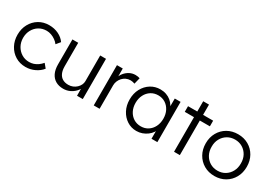

<svg xmlns="http://www.w3.org/2000/svg" viewBox="11 -1409 3048 2169"><g transform="rotate(30 1535.0 -324.5)"><path d="M298.7 10Q224 10 165.7 -25.7Q107.3 -61.3 73.7 -123.3Q40 -185.3 40 -263Q40 -340.3 73.7 -401.8Q107.3 -463.3 165.7 -498.7Q224 -534 298.7 -534Q366.3 -534 421.7 -507.2Q477 -480.3 508.7 -434.4L465.5 -382.3Q447.5 -406.3 421.3 -424.9Q395.1 -443.6 365.2 -454.3Q335.4 -464.9 305.3 -464.9Q249.6 -464.9 206.3 -438.7Q163.1 -412.5 137.9 -366.8Q112.7 -321.1 112.4 -263Q112.7 -204.6 138.6 -158.5Q164.4 -112.5 208 -85.8Q251.6 -59.1 306 -59.1Q336.4 -59.1 364.4 -68.2Q392.4 -77.4 417.9 -95.6Q443.5 -113.7 464.8 -139.4L508 -87.6Q474.6 -44.3 418.3 -17.1Q362 10 298.7 10Z M790.4 10Q732.7 10 690.8 -14.5Q649 -39 626.7 -85.6Q604.3 -132.3 604.3 -199.7V-525H680V-218.2Q680 -165.8 696.2 -129.8Q712.4 -93.7 743.4 -75.4Q774.5 -57.1 818.9 -57.1Q850.2 -57.1 877.1 -68.4Q904 -79.8 924 -98.6Q944 -117.5 955.4 -141.2Q966.7 -164.8 966.7 -188.8V-525H1042.4V0H967.4L966.7 -113.7L981.7 -122.3Q969.7 -85.7 941.4 -55.7Q913 -25.7 874.2 -7.8Q835.4 10 790.4 10Z M1185.3 0V-525H1261L1261.3 -372.8L1252.7 -398.7Q1262.3 -435 1287.2 -465.8Q1312 -496.6 1347.1 -515.3Q1382.3 -534 1423.7 -534Q1440.7 -534 1455.9 -531.3Q1471 -528.7 1481 -524.7L1460.8 -442.7Q1447.4 -447.7 1432.9 -450.7Q1418.4 -453.7 1405.4 -453.7Q1374.1 -453.7 1347.5 -441.3Q1321 -428.9 1302 -407.9Q1283 -386.9 1272.3 -360.7Q1261.7 -334.5 1261.7 -306.2V0Z M1744.7 10Q1677 10 1622.2 -25.5Q1567.3 -61 1535 -122.5Q1502.7 -184 1502.7 -262Q1502.7 -341 1535.7 -402.5Q1568.7 -464 1624.5 -499Q1680.4 -534 1749.4 -534Q1790.7 -534 1826 -521.6Q1861.4 -509.3 1888.4 -487Q1915.4 -464.6 1933.3 -434.9Q1951.1 -405.2 1956.1 -370.5L1938.9 -376.9L1939.5 -525H2015.2V0H1938.9V-140.8L1957.8 -146.5Q1950.8 -115.1 1931.6 -86.8Q1912.5 -58.4 1883.4 -36.7Q1854.4 -15 1819.3 -2.5Q1784.1 10 1744.7 10ZM1762.6 -60.4Q1814.4 -60.4 1854.9 -86.2Q1895.5 -112.1 1918.7 -157.8Q1941.9 -203.6 1941.9 -262.7Q1941.9 -320.7 1918.7 -366.1Q1895.5 -411.5 1854.9 -437.6Q1814.4 -463.6 1762 -463.6Q1708.9 -463.6 1667.8 -437.6Q1626.8 -411.5 1603.4 -366Q1580 -320.4 1580 -262Q1580 -203.6 1603.4 -158Q1626.8 -112.5 1667.8 -86.4Q1708.9 -60.4 1762.6 -60.4Z M2232.8 0V-659H2308.5V0ZM2112.3 -451.3V-525H2439.9V-451.3Z M2763 10Q2685.3 10 2624.8 -25.3Q2564.3 -60.7 2529.7 -122.3Q2495 -184 2495 -263Q2495 -341.7 2529.7 -402.8Q2564.3 -464 2624.8 -499Q2685.3 -534 2763 -534Q2840 -534 2900.5 -499Q2961 -464 2995.5 -402.8Q3030 -341.7 3030 -263Q3030 -184 2995.5 -122.3Q2961 -60.7 2900.5 -25.3Q2840 10 2763 10ZM2763 -59.7Q2818.1 -59.7 2861.2 -86.1Q2904.2 -112.5 2928.9 -158.5Q2953.7 -204.6 2953 -263Q2953.7 -321.4 2928.9 -366.8Q2904.2 -412.2 2861.2 -438.2Q2818.1 -464.3 2763 -464.3Q2707.9 -464.3 2664.3 -437.9Q2620.8 -411.5 2596.1 -366.1Q2571.3 -320.7 2572 -263Q2571.3 -204.6 2596.1 -158.5Q2620.8 -112.5 2664.3 -86.1Q2707.9 -59.7 2763 -59.7Z"/></g></svg>

Font: Lexend Medium
Style: Regular
Weight: 500
Designer: Bonnie Shaver-Troup, Thomas Jockin
Foundry: Lexend
Version: Version 1.005